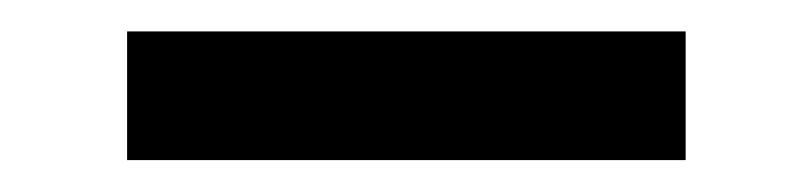

<svg xmlns="http://www.w3.org/2000/svg" viewBox="-20 -720 512 121"><path d="M60.1 -700.2H412.1V-619.1H60.1Z"/></svg>

Font: Aldrich
Style: Regular
Weight: 400
Designer: Matthew Desmond
Foundry: Matthew Desmond
Version: Version 1.001 2011